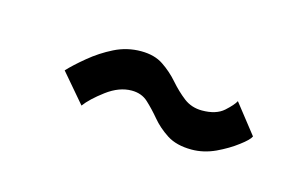

<svg xmlns="http://www.w3.org/2000/svg" viewBox="-31 -435 277 178"><g transform="rotate(15 108.0 -346.0)"><path d="M158 -308Q169.5 -308 180.8 -313.2Q192 -318.5 200.2 -324.8Q208.5 -331 210 -334.5L188 -362.5Q186 -358.5 178.8 -352Q171.5 -345.5 158 -345.5Q148 -345.5 140.5 -351.2Q133 -357 126.2 -364.8Q119.5 -372.5 111 -378.2Q102.5 -384 89.5 -384Q76 -384 64 -378Q52 -372 41.8 -363.5Q31.5 -355 25.5 -348.5L49 -321Q54.5 -328.5 66.5 -337.5Q78.5 -346.5 90.5 -346.5Q100 -346.5 106.2 -340.8Q112.5 -335 118.8 -327.5Q125 -320 134.2 -314Q143.5 -308 158 -308Z"/></g></svg>

Font: Anybody ExtraCondensed Light
Style: Italic
Weight: 300
Width: 2
Italic angle: -10°
Version: Version 1.113;gftools[0.9.25]